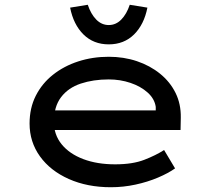

<svg xmlns="http://www.w3.org/2000/svg" viewBox="-20 -775 902 805"><path d="M445 10Q346 10 268.5 -24.5Q191 -59 147.5 -119.5Q104 -180 104 -257Q104 -322 130 -373.5Q156 -425 202 -461.5Q248 -498 308 -517.5Q368 -537 436 -537Q499 -537 554 -518.5Q609 -500 651 -466Q693 -432 716 -385.5Q739 -339 738 -282L737 -230H196L173 -312H648L633 -303V-327Q628 -361 599 -387Q570 -413 527 -427.5Q484 -442 436 -442Q371 -442 318.5 -424.5Q266 -407 236 -367.5Q206 -328 206 -264Q206 -210 238.5 -170Q271 -130 329 -108Q387 -86 463 -86Q536 -86 585 -105Q634 -124 668 -146L714 -69Q686 -49 642.5 -30.5Q599 -12 548 -1Q497 10 445 10ZM436 -589Q372 -589 330 -630.5Q288 -672 274 -743L348 -755Q361 -716 383.5 -693Q406 -670 436 -670Q466 -670 488.5 -693Q511 -716 524 -755L598 -743Q584 -672 542 -630.5Q500 -589 436 -589Z"/></svg>

Font: Lexend Tera
Style: Regular
Weight: 400
Designer: Bonnie Shaver-Troup, Thomas Jockin
Foundry: Lexend
Version: Version 1.007